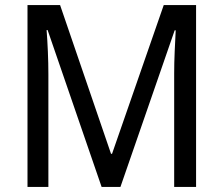

<svg xmlns="http://www.w3.org/2000/svg" viewBox="-20 -734 878 754"><path d="M379 0 167 -616H163Q166 -578 168 -531.5Q170 -485 170 -442V0H88V-714H216L416 -130H420L623 -714H750V0H664V-445Q664 -486 666 -531.5Q668 -577 670 -615H666L453 0Z"/></svg>

Font: Noto Sans Sinhala SemiCondensed
Style: Regular
Weight: 400
Width: 4
Designer: Jelle Bosma - Monotype Design Team
Foundry: Monotype Imaging Inc.
Version: Version 2.006; ttfautohint (v1.8.4.7-5d5b)